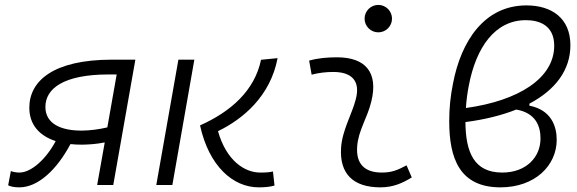

<svg xmlns="http://www.w3.org/2000/svg" viewBox="-20 -764 2384 793"><path d="M319.8 -166.5C351.1 -167 380.4 -169.4 412.6 -175.8L381.3 0H447.8L539.1 -517.6H442.9C199.2 -517.6 101.1 -429.2 101.1 -319.3C101.1 -248.5 143.1 -203.1 210 -181.2C171.4 -108.4 109.9 -51.3 60.1 -51.3C42.5 -51.3 28.8 -55.7 24.9 -57.6L13.7 1.5C24.9 6.8 39.1 9.8 60.1 9.8C137.7 9.8 215.3 -64 271 -168.9C286.6 -167 302.7 -166.5 319.8 -166.5ZM423.3 -237.8C387.7 -229.5 352.5 -225.1 319.8 -224.6C233.9 -223.6 167.5 -252 167.5 -322.3C167.5 -397.5 241.2 -456.5 429.2 -456.5H461.9Z M1048.3 9.8C1073.7 9.8 1095.2 7.8 1113.8 2.4L1107.4 -55.7C1092.8 -52.2 1077.6 -51.3 1054.7 -51.3C989.7 -51.3 914.6 -101.1 880.4 -222.2C983.9 -272.5 1096.7 -366.7 1126.5 -523.9L1058.1 -517.1C1031.7 -390.1 934.1 -303.2 806.2 -246.1C842.8 -78.1 942.4 9.8 1048.3 9.8ZM625.5 0H691.9L782.7 -517.6H716.8Z M1659.2 -81.1C1619.1 -59.6 1595.2 -51.3 1557.1 -51.3C1485.8 -51.3 1450.2 -87.4 1455.1 -157.7C1459.5 -225.6 1497.1 -275.4 1513.7 -345.2C1543 -463.9 1490.7 -527.3 1372.1 -527.3C1333.5 -527.3 1294.9 -524.4 1256.8 -513.7L1267.1 -455.6C1296.9 -463.4 1326.7 -466.8 1356.4 -466.8C1434.6 -466.8 1468.8 -428.2 1449.7 -355C1434.6 -293.9 1393.1 -226.1 1388.7 -153.3C1381.8 -46.4 1438.5 9.8 1551.3 9.8C1604.5 9.8 1643.6 -8.3 1680.7 -31.2ZM1542.5 -630.4C1573.7 -630.4 1599.1 -655.8 1599.1 -687C1599.1 -718.3 1573.7 -743.7 1542.5 -743.7C1511.2 -743.7 1485.8 -718.3 1485.8 -687C1485.8 -655.8 1511.2 -630.4 1542.5 -630.4Z M2166.5 -335.9C2273.9 -392.6 2335.9 -474.6 2335.9 -577.1C2335.9 -689.5 2257.8 -741.7 2154.3 -741.7C1981 -741.7 1883.8 -594.7 1850.6 -417C1840.8 -368.2 1835.4 -319.8 1835.4 -263.2C1835.4 -111.8 1877 9.8 2046.9 9.8C2190.4 9.8 2279.3 -81.1 2279.3 -186.5C2279.3 -240.7 2258.3 -309.6 2166.5 -327.6ZM1904.3 -317.9C1906.2 -349.6 1910.6 -381.8 1916.5 -411.6C1946.3 -567.4 2023.9 -680.7 2151.9 -680.7C2208.5 -680.7 2269 -658.7 2269 -575.2C2269 -441.4 2123 -348.1 1904.3 -317.9ZM2112.3 -311.5C2193.8 -297.4 2212.4 -241.7 2212.4 -191.9C2212.4 -115.2 2153.8 -51.3 2054.2 -51.3C1938 -51.3 1903.3 -134.8 1902.3 -259.8C1981.4 -270 2052.2 -287.6 2112.3 -311.5Z"/></svg>

Font: Cascadia Mono PL Light
Style: Italic
Weight: 300
Italic angle: -10°
Monospace: yes
Designer: Aaron Bell
Foundry: Saja Typeworks
Version: Version 2404.023